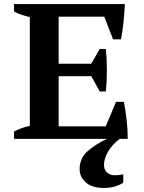

<svg xmlns="http://www.w3.org/2000/svg" viewBox="-20 -682 707 943"><path d="M593.3 -662.1Q591.3 -619.1 586.7 -574Q582 -528.8 574.2 -488.8H535.2L492.2 -600.1H268.1V-369.1H428.2L469.7 -441.4H500Q502.4 -418 503.7 -392.3Q504.9 -366.7 504.9 -338.4Q504.9 -310.1 503.7 -283.9Q502.4 -257.8 500 -232.9H469.7L428.2 -307.6H268.1V-61.5H499.5L549.8 -181.6H588.4Q592.3 -163.1 595.7 -140.6Q599.1 -118.2 601.8 -94Q604.5 -69.8 606 -45.7Q607.4 -21.5 607.4 0H568.4Q531.7 26.4 511.2 62Q490.7 98.1 490.7 127.4Q490.7 152.3 506.1 165.5Q521.5 178.7 542 178.7Q553.2 178.7 563.7 177.7Q574.2 176.8 585.4 173.8V214.8Q572.3 225.1 546.9 233.2Q521.5 241.2 490.7 241.2Q433.1 241.2 401.9 214.4Q371.1 187.5 371.1 148.4Q371.1 96.7 408.7 62Q427.7 44.9 451.9 29.3Q476.1 13.7 505.4 0H48.8V-36.1Q64.9 -44.4 84.7 -52Q104.5 -59.6 126.5 -63.5V-598.1Q107.4 -602.5 86.2 -609.4Q64.9 -616.2 48.8 -626V-662.1Z"/></svg>

Font: PT Astra Serif
Style: Bold
Weight: 700
Designer: A.Korolkova, I. Chaeva
Foundry: ParaType Ltd
Version: Version 1.002